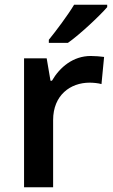

<svg xmlns="http://www.w3.org/2000/svg" viewBox="-20 -786 476 806"><path d="M430 -756V-766H291C264 -721 215 -656 185 -619V-606H265C315 -641 398 -719 430 -756ZM361 -551C287 -551 231 -504 198 -447H192L176 -541H81V0H203V-282C203 -387 276 -439 356 -439C371 -439 393 -437 406 -433L417 -547C403 -549 379 -551 361 -551Z"/></svg>

Font: Noto Sans Kayah Li SemiBold
Style: Regular
Weight: 600
Designer: Monotype Design Team, Sérgio Martins
Foundry: Monotype Imaging Inc.
Version: Version 2.002